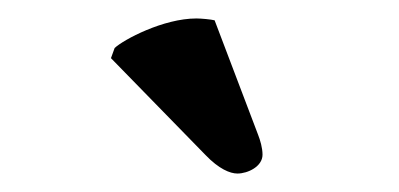

<svg xmlns="http://www.w3.org/2000/svg" viewBox="-20 -724 432 208"><path d="M212.5 -702C208.6 -703 197.8 -704 192.8 -704C156.8 -704 113.8 -681 104.2 -672L100.2 -661L202.7 -556C217.1 -541 229.2 -536 237.2 -536C248.4 -536 264.4 -543.6 264.4 -556.4C264.4 -563.7 261.9 -572.2 259.6 -578Z"/></svg>

Font: Linux Biolinum O 
Style: Bold Italic
Weight: 700
Designer: Philipp H. Poll
Foundry: Philipp H. Poll
Version: Version 1.3.2